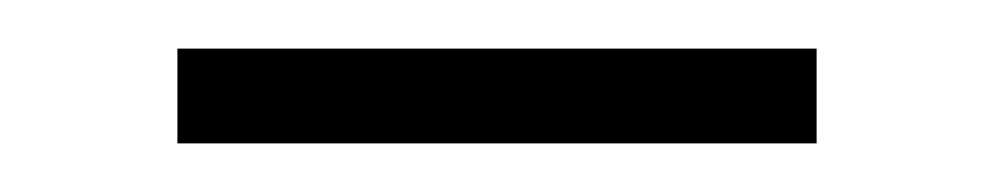

<svg xmlns="http://www.w3.org/2000/svg" viewBox="-20 -344 410 79"><path d="M316 -324V-285H53V-324Z"/></svg>

Font: Yaldevi ExtraLight
Style: Regular
Weight: 200
Designer: Sol Matas, Rajitha Manaperi, Kosala Senevirathne
Foundry: Mooniak
Version: Version 1.100